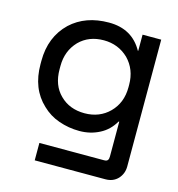

<svg xmlns="http://www.w3.org/2000/svg" viewBox="-106 -603 832 895"><g transform="rotate(15 310.0 -155.0)"><path d="M126 -53Q52 -122 52 -240V-256Q52 -372 127 -444Q198 -510 311 -510Q423 -510 474 -418H476V-496H566V116Q566 151 543 176Q520 200 483 200H142V116H454Q468 116 472 109Q476 104 476 92V-76H473Q447 -31 404 -9Q360 14 307 14Q255 14 207 -3Q161 -19 126 -53ZM190 -118Q236 -72 309 -72Q345 -72 375 -84Q405 -96 428 -119Q476 -167 476 -242V-254Q476 -328 428 -377Q379 -424 309 -424Q237 -424 191 -378Q144 -329 144 -256V-240Q144 -163 190 -118Z"/></g></svg>

Font: Rilu
Style: Bold
Weight: 500
Designer: Alí Sinisterra
Foundry: Alí Sinisterra
Version: ""